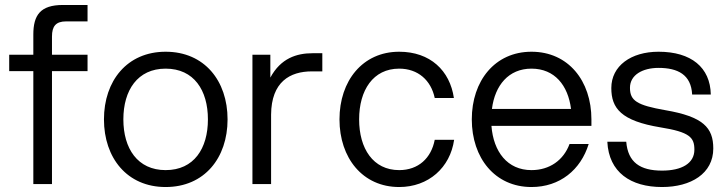

<svg xmlns="http://www.w3.org/2000/svg" viewBox="-20 -740 2914 772"><path d="M114 -601V-520H17V-454H114V0H189V-454H332V-520H189V-593C189 -634 204 -654 246 -654H332V-720H233C142 -720 114 -679 114 -601Z M646 12C802 12 895 -105 895 -260C895 -415 802 -532 646 -532C491 -532 398 -415 398 -260C398 -105 491 12 646 12ZM476 -260C476 -377 533 -464 646 -464C760 -464 816 -377 816 -260C816 -143 760 -56 646 -56C533 -56 476 -143 476 -260Z M995 0H1070V-279C1071 -411 1146 -453 1234 -453H1276V-526H1237C1173 -526 1109 -506 1067 -428V-520H995Z M1585 12C1703 12 1790 -66 1806 -178H1728C1714 -104 1662 -56 1585 -56C1480 -56 1424 -143 1424 -260C1424 -377 1480 -464 1585 -464C1661 -464 1713 -417 1728 -346H1805C1789 -456 1710 -532 1585 -532C1438 -532 1345 -415 1345 -260C1345 -105 1438 12 1585 12Z M2117 12C2231 12 2315 -57 2347 -161H2270C2246 -96 2190 -56 2117 -56C2020 -56 1964 -130 1956 -234H2358V-260C2358 -415 2265 -532 2117 -532C1970 -532 1877 -415 1877 -260C1877 -105 1970 12 2117 12ZM1958 -302C1970 -397 2025 -464 2117 -464C2210 -464 2264 -397 2276 -302Z M2642 12C2758 12 2848 -42 2848 -143C2848 -227 2807 -271 2655 -297C2541 -317 2513 -335 2513 -387C2513 -439 2564 -467 2628 -467C2705 -467 2759 -440 2763 -360H2838C2836 -469 2759 -532 2628 -532C2517 -532 2438 -475 2438 -386C2438 -304 2478 -254 2635 -228C2754 -209 2772 -187 2772 -138C2772 -83 2721 -54 2642 -54C2554 -54 2505 -87 2498 -170H2422C2428 -47 2516 12 2642 12Z"/></svg>

Font: Aspekta 350
Style: Regular
Weight: 350
Designer: Ivo Dolenc
Version: Version 2.000